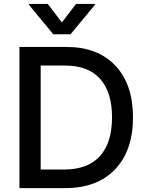

<svg xmlns="http://www.w3.org/2000/svg" viewBox="-20 -969 761 989"><path d="M226.1 -948.7 298.8 -853.5 371.6 -948.7H468.3V-943.4L343.3 -792.5H254.4L129.9 -943.4V-948.7ZM315.4 0H80.1V-727.1H322.8Q483.4 -727.1 574.2 -630.9Q665 -534.7 665 -364.7Q665 -193.8 573 -96.9Q481 0 315.4 0ZM189.5 -95.7H309.1Q432.1 -95.7 494.6 -164.8Q557.1 -233.9 557.1 -364.7Q557.1 -494.1 495.8 -562.7Q434.6 -631.3 315.9 -631.3H189.5Z"/></svg>

Font: Interop Med
Style: Regular
Weight: 500
Designer: Rasmus Andersson, Google, Jang Haemin
Foundry: jhaemin
Version: Version 1.007